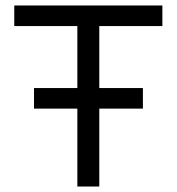

<svg xmlns="http://www.w3.org/2000/svg" viewBox="-20 -680 644 700"><path d="M572 -585H342V-359H501V-284H342V0H262V-284H104V-359H262V-585H32V-660H572Z"/></svg>

Font: Elaine Sans
Style: Regular
Weight: 400
Designer: Wei Huang
Foundry: Wei Huang
Version: Version 2.001;December 24, 2019;FontCreator 12.0.0.2547 64-b